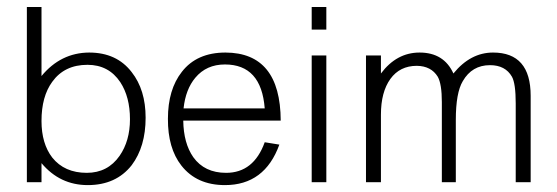

<svg xmlns="http://www.w3.org/2000/svg" viewBox="-20 -623 1599 551"><path d="M397.9 -285.2Q397.9 -202.1 357.9 -148.9Q313 -91.8 231.9 -91.8Q151.9 -91.8 99.1 -154.8V-100.1H57.1V-603H99.1V-404.8Q154.3 -471.7 235.8 -472.2Q314.9 -472.2 357.9 -416Q397.9 -365.2 397.9 -285.2ZM353 -280.8Q353 -344.7 325.2 -387.2Q292 -437 231 -437Q165 -437 129.9 -388.2Q99.1 -346.2 99.1 -275.9Q99.1 -210.9 129.9 -170.9Q165 -127 229 -127Q289.1 -127 323.2 -175.8Q353 -218.8 353 -280.8Z M785.6 -276.9H505.9Q506.8 -211.9 534.7 -171.9Q566.9 -127 628.9 -127Q708 -127 739.7 -214.8L781.7 -208Q739.7 -91.8 625.5 -91.8Q544.4 -91.8 500.5 -147.9Q461.4 -197.8 461.9 -282.2Q461.9 -366.2 502 -417Q544.9 -472.2 627 -472.2Q784.7 -471.7 785.6 -276.9ZM739.7 -312Q730 -438 625.5 -438Q572.3 -438 540.5 -399.9Q512.7 -366.7 506.8 -312Z M916.5 -538.1H874.5V-603H916.5ZM916.5 -100.1H874.5V-463.9H916.5Z M1502.9 -100.1H1460V-326.2Q1460 -383.3 1449.2 -402.8Q1430.2 -436 1386.2 -436Q1334.5 -436 1308.1 -390.1Q1288.1 -356.9 1288.1 -278.8V-100.1H1248V-330.1Q1248 -381.8 1236.3 -402.8Q1217.3 -433.6 1176.3 -434.1Q1127.4 -434.1 1100.3 -396.5Q1073.2 -358.9 1073.2 -293.9V-100.1H1030.3V-463.9H1073.2V-412.1Q1118.2 -472.2 1184.1 -472.2Q1253.9 -472.2 1281.2 -412.1Q1330.1 -472.2 1395 -472.2Q1502.9 -472.2 1502.9 -348.1Z"/></svg>

Font: Kikakui Sans Pro
Style: Regular
Weight: 400
Version: 0.2